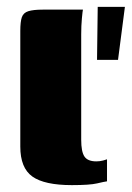

<svg xmlns="http://www.w3.org/2000/svg" viewBox="-20 -533 383 558"><path d="M189 5Q109 5 74 -20Q39 -45 39 -107V-443Q39 -470 43.5 -483Q48 -496 62.5 -500.5Q77 -505 104 -505H221Q220 -501 218 -479.5Q216 -458 216 -433V-127Q216 -92 225.5 -78Q235 -64 260 -64Q270 -64 279.5 -66.5Q289 -69 291 -70V-6Q283 -5 262 0Q241 5 189 5ZM262 -359 264 -513H343L323 -359Z"/></svg>

Font: Genos Thin ExtraBold
Style: Regular
Weight: 800
Version: Version 1.010